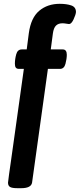

<svg xmlns="http://www.w3.org/2000/svg" viewBox="-20 -779 418 1006"><path d="M22 178Q26 142 37 67.5Q48 -7 58 -82Q67 -148 79.5 -235.5Q92 -323 105 -418H80Q68 -418 63 -424.5Q58 -431 58 -445Q58 -469 65 -494.5Q72 -520 94 -520H120L131 -605Q142 -686 185.5 -722.5Q229 -759 293 -759Q329 -759 353.5 -750.5Q378 -742 378 -716Q377 -702 365.5 -677.5Q354 -653 342 -653Q337 -653 327 -655Q317 -657 307 -657Q286 -657 273.5 -645Q261 -633 257 -603L246 -520H309Q330 -520 330 -492Q330 -471 323 -444.5Q316 -418 294 -418H231L148 178Q143 207 91 207H71Q43 207 32.5 200.5Q22 194 22 178Z"/></svg>

Font: Asap-SemiBold
Style: Regular
Weight: 600
Designer: Pablo Cosgaya
Foundry: Omnibus-Type
Version: Version 2.000; ttfautohint (v1.8)